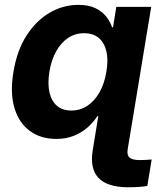

<svg xmlns="http://www.w3.org/2000/svg" viewBox="-20 -564 659 793"><path d="M510.3 209.5Q423.3 209.5 386.7 170.7Q350.1 131.8 363.3 54.7L388.2 -98.1H532.2L507.3 52.7Q503.4 76.2 514.9 86.7Q526.4 97.2 557.6 97.2Q569.8 97.2 582.8 96.4Q595.7 95.7 606.4 94.7L588.4 204.1Q573.2 206.5 553.2 208Q533.2 209.5 510.3 209.5ZM212.4 9.8Q148.4 9.8 103.3 -23.2Q58.1 -56.2 39.6 -118.2Q21 -180.2 35.6 -267.6Q50.3 -356.4 90.1 -418Q129.9 -479.5 185.5 -511.7Q241.2 -543.9 303.7 -543.9Q345.7 -543.9 373.5 -530.5Q401.4 -517.1 418.2 -496.1Q435.1 -475.1 442.9 -451.2H446.8L460.4 -535.6H604.5L516.1 0H373L386.7 -84H381.8Q365.7 -59.1 341.8 -37.8Q317.9 -16.6 285.6 -3.4Q253.4 9.8 212.4 9.8ZM274.4 -107.4Q312 -107.4 341.8 -127.7Q371.6 -147.9 391.6 -183.8Q411.6 -219.7 419.4 -268.1Q427.7 -316.4 419.4 -352.1Q411.1 -387.7 387.9 -407.2Q364.7 -426.8 327.1 -426.8Q290 -426.8 260.7 -407Q231.4 -387.2 211.7 -351.6Q191.9 -315.9 184.1 -268.1Q176.3 -219.7 184.1 -183.6Q191.9 -147.5 214.8 -127.4Q237.8 -107.4 274.4 -107.4Z"/></svg>

Font: Inter 20pt
Style: Bold Italic
Weight: 700
Italic angle: -9.3988°
Version: Version 4.001;git-66647c0bb